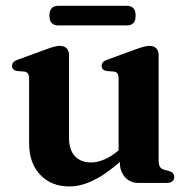

<svg xmlns="http://www.w3.org/2000/svg" viewBox="-20 -644 668 676"><path d="M402 -72V-96.5L397.5 -98.5V-366.5Q397.5 -379 393.8 -384.8Q390 -390.5 381.5 -392L355 -394Q346 -396 342 -400.5Q338 -405 338 -412Q338 -420 342.8 -425.2Q347.5 -430.5 361 -435L454 -469Q473 -476 484.8 -479.2Q496.5 -482.5 506.5 -482.5Q522 -482.5 530.2 -473.8Q538.5 -465 538.5 -450.5V-80Q538.5 -64.5 542.8 -57.2Q547 -50 556 -47L575 -42Q584.5 -39 589 -33.8Q593.5 -28.5 593.5 -20.5Q593.5 -11 587 -5.5Q580.5 0 566 0H465.5Q438.5 0 420.2 -20.2Q402 -40.5 402 -72ZM82.5 -139V-366.5Q82.5 -379 78.5 -384.8Q74.5 -390.5 66 -392L39.5 -394Q30.5 -396 26.5 -400.5Q22.5 -405 22.5 -412Q22.5 -420 27.5 -425.2Q32.5 -430.5 45.5 -435L139 -469Q158.5 -476.5 170 -479.5Q181.5 -482.5 190 -482.5Q206.5 -482.5 214.8 -473.8Q223 -465 223 -450.5V-159.5Q223 -115.5 244 -93.8Q265 -72 301 -72Q323 -72 348 -82.8Q373 -93.5 399.5 -116L419.5 -133.5L442.5 -110L423 -92.5Q360 -34.5 313 -11Q266 12.5 224.5 12.5Q160.5 12.5 121.5 -28.8Q82.5 -70 82.5 -139ZM154 -589Q154 -606.5 162 -615Q170 -623.5 185 -623.5H426.5Q441.5 -623.5 449.5 -615.2Q457.5 -607 457.5 -589Q457.5 -571 449.5 -562.8Q441.5 -554.5 426.5 -554.5H185Q170 -554.5 162 -563Q154 -571.5 154 -589Z"/></svg>

Font: Fraunces SemiBold
Style: Regular
Weight: 600
Version: Version 1.000;[b76b70a41]